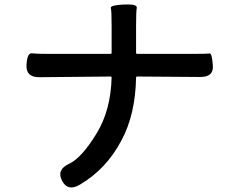

<svg xmlns="http://www.w3.org/2000/svg" viewBox="-20 -789 1040 848"><path d="M332 27Q279 58 254 9Q229 -39 284 -65Q341 -91 408 -202Q469 -303 473 -446Q473 -451 468 -451L155 -448Q94 -447 97 -502Q100 -556 120.5 -553.5Q141 -551 194 -551H468Q473 -551 473 -556V-674Q473 -741 469.5 -753.5Q466 -766 526 -769Q587 -772 584 -754.5Q581 -737 581 -674V-556Q581 -551 586 -551H829Q895 -551 905.5 -553Q916 -555 920 -501Q925 -448 863 -449L586 -451Q581 -451 581 -446Q578 -284 517 -170Q450 -42 332 27Z"/></svg>

Font: Resource Han Rounded CN Medium
Style: Regular
Weight: 500
Designer: Cyano Hao (round all glyphs); Ryoko NISHIZUKA 西塚涼子 (kana, bopomofo & ideographs); Paul D. Hunt (Latin, Greek & Cyrillic)
Foundry: Cyano Hao
Version: 0.990